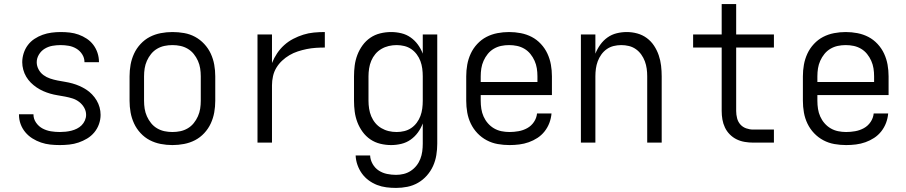

<svg xmlns="http://www.w3.org/2000/svg" viewBox="-20 -699 4440 941"><path d="M273 12Q249 12 226 9.5Q203 7 181 -0.5Q159 -8 139 -20.5Q119 -33 104 -51Q89 -69 81 -91Q73 -113 73 -137V-139H144V-138Q144 -116 157 -97.5Q170 -79 189 -69Q208 -59 229.5 -55.5Q251 -52 273 -52Q287 -52 301.5 -53.5Q316 -55 330 -58.5Q344 -62 357 -68.5Q370 -75 380 -85Q390 -95 396 -108.5Q402 -122 402 -136Q402 -155 392.5 -171.5Q383 -188 368 -199.5Q353 -211 335.5 -216.5Q318 -222 299.5 -225.5Q281 -229 262.5 -232Q244 -235 226.5 -240Q209 -245 192 -252.5Q175 -260 159.5 -270.5Q144 -281 131 -294Q118 -307 108.5 -323Q99 -339 94 -357.5Q89 -376 89 -394Q89 -416 96 -438Q103 -460 116.5 -478Q130 -496 149 -508.5Q168 -521 189 -528.5Q210 -536 232.5 -539Q255 -542 277 -542Q300 -542 322 -539.5Q344 -537 365 -529.5Q386 -522 405 -509.5Q424 -497 437.5 -479Q451 -461 458 -439.5Q465 -418 465 -396V-394H394V-395Q394 -415 383 -432.5Q372 -450 354.5 -460.5Q337 -471 317 -474.5Q297 -478 277 -478Q257 -478 237 -474.5Q217 -471 199.5 -460.5Q182 -450 171 -432Q160 -414 160 -394Q160 -376 169 -359Q178 -342 193 -331Q208 -320 226 -314Q244 -308 262 -304.5Q280 -301 298.5 -298Q317 -295 335 -290Q353 -285 370 -277.5Q387 -270 402.5 -260Q418 -250 431 -236.5Q444 -223 453.5 -207Q463 -191 468 -173Q473 -155 473 -136Q473 -113 465 -90.5Q457 -68 442 -50Q427 -32 407 -20Q387 -8 365 -0.5Q343 7 319.5 9.5Q296 12 273 12Z M825 12Q796 12 767.5 6.5Q739 1 714 -12Q689 -25 669 -46.5Q649 -68 637 -94Q625 -120 620 -148Q615 -176 615 -205V-325Q615 -354 620 -382Q625 -410 637 -436Q649 -462 669 -483.5Q689 -505 714 -518Q739 -531 767.5 -536.5Q796 -542 825 -542Q854 -542 882.5 -537Q911 -532 936 -518.5Q961 -505 981 -483.5Q1001 -462 1013 -436Q1025 -410 1030 -382Q1035 -354 1035 -325V-205Q1035 -176 1030 -148Q1025 -120 1013 -94Q1001 -68 981 -46.5Q961 -25 936 -12Q911 1 882.5 6.5Q854 12 825 12ZM825 -52Q845 -52 864 -56Q883 -60 900 -70Q917 -80 929.5 -95.5Q942 -111 950 -129Q958 -147 961 -166Q964 -185 964 -205V-325Q964 -345 961 -364Q958 -383 950 -401Q942 -419 929.5 -434.5Q917 -450 900 -460Q883 -470 864 -474Q845 -478 825 -478Q805 -478 786 -474Q767 -470 750 -460Q733 -450 720.5 -434.5Q708 -419 700 -401Q692 -383 689 -364Q686 -345 686 -325V-205Q686 -185 689 -166Q692 -147 700 -129Q708 -111 720.5 -95.5Q733 -80 750 -70Q767 -60 786 -56Q805 -52 825 -52Z M1242 0V-530H1313V-390Q1323 -415 1338 -437.5Q1353 -460 1373 -478Q1393 -496 1417 -508.5Q1441 -521 1466.5 -529Q1492 -537 1518.5 -539.5Q1545 -542 1572 -542V-466Q1550 -466 1527.5 -464.5Q1505 -463 1483 -458.5Q1461 -454 1439.5 -447Q1418 -440 1398.5 -428.5Q1379 -417 1362.5 -401.5Q1346 -386 1334.5 -367Q1323 -348 1318 -325.5Q1313 -303 1313 -281V0Z M1921 222Q1897 222 1873.5 219Q1850 216 1828 207.5Q1806 199 1786.5 184.5Q1767 170 1753.5 151Q1740 132 1732 109.5Q1724 87 1723 63H1794Q1795 85 1806.5 105Q1818 125 1836.5 137Q1855 149 1877 153.5Q1899 158 1921 158Q1940 158 1958.5 153.5Q1977 149 1993 138.5Q2009 128 2021 113Q2033 98 2040 80Q2047 62 2049.5 43Q2052 24 2052 5V-94Q2043 -70 2028 -49.5Q2013 -29 1992.5 -14.5Q1972 0 1947 6Q1922 12 1897 12Q1870 12 1843.5 5.5Q1817 -1 1795 -16Q1773 -31 1757 -53Q1741 -75 1731.5 -100Q1722 -125 1718.5 -151.5Q1715 -178 1715 -205V-325Q1715 -352 1718.5 -378.5Q1722 -405 1731.5 -430Q1741 -455 1757 -477Q1773 -499 1795 -514Q1817 -529 1843.5 -535.5Q1870 -542 1897 -542Q1922 -542 1947 -536Q1972 -530 1992.5 -515.5Q2013 -501 2028 -480.5Q2043 -460 2052 -436V-530H2123V5Q2123 33 2118.5 61Q2114 89 2102.5 114.5Q2091 140 2072 161.5Q2053 183 2028.5 197Q2004 211 1976.5 216.5Q1949 222 1921 222ZM1924 -52Q1943 -52 1961.5 -56.5Q1980 -61 1995.5 -71.5Q2011 -82 2022.5 -97.5Q2034 -113 2040.5 -130.5Q2047 -148 2049.5 -167Q2052 -186 2052 -205V-325Q2052 -344 2049.5 -363Q2047 -382 2040.5 -399.5Q2034 -417 2022.5 -432.5Q2011 -448 1995.5 -458.5Q1980 -469 1961.5 -473.5Q1943 -478 1924 -478Q1904 -478 1885 -473.5Q1866 -469 1849 -459Q1832 -449 1819.5 -434Q1807 -419 1799.5 -401Q1792 -383 1789 -363.5Q1786 -344 1786 -325V-205Q1786 -186 1789 -166.5Q1792 -147 1799.5 -129Q1807 -111 1819.5 -96Q1832 -81 1849 -71Q1866 -61 1885 -56.5Q1904 -52 1924 -52Z M2477 12Q2448 12 2419.5 7Q2391 2 2365.5 -11.5Q2340 -25 2320 -46Q2300 -67 2287.5 -93Q2275 -119 2270 -147.5Q2265 -176 2265 -205V-325Q2265 -354 2270 -382Q2275 -410 2287 -436Q2299 -462 2319 -483.5Q2339 -505 2364 -518Q2389 -531 2417.5 -536.5Q2446 -542 2475 -542Q2504 -542 2532.5 -536.5Q2561 -531 2586 -518Q2611 -505 2631 -483.5Q2651 -462 2663 -436Q2675 -410 2680 -382Q2685 -354 2685 -325V-233H2336V-205Q2336 -185 2339 -165.5Q2342 -146 2350 -128Q2358 -110 2371 -95Q2384 -80 2401 -70Q2418 -60 2437.5 -56Q2457 -52 2477 -52Q2499 -52 2521.5 -56Q2544 -60 2564 -71Q2584 -82 2597 -101.5Q2610 -121 2612 -143H2683Q2681 -119 2672.5 -96.5Q2664 -74 2649 -55Q2634 -36 2614 -23Q2594 -10 2571.5 -2Q2549 6 2525 9Q2501 12 2477 12ZM2336 -297H2614V-325Q2614 -345 2611 -364Q2608 -383 2600 -401Q2592 -419 2579.5 -434.5Q2567 -450 2550 -460Q2533 -470 2514 -474Q2495 -478 2475 -478Q2455 -478 2436 -474Q2417 -470 2400 -460Q2383 -450 2370.5 -434.5Q2358 -419 2350 -401Q2342 -383 2339 -364Q2336 -345 2336 -325Z M2827 0V-530H2898V-436Q2907 -459 2922 -480Q2937 -501 2957.5 -515.5Q2978 -530 3002.5 -536Q3027 -542 3052 -542Q3078 -542 3103.5 -535Q3129 -528 3150 -512.5Q3171 -497 3185.5 -475Q3200 -453 3208.5 -428Q3217 -403 3220 -377Q3223 -351 3223 -325V0H3152V-325Q3152 -344 3149.5 -362.5Q3147 -381 3140.5 -398.5Q3134 -416 3123 -431.5Q3112 -447 3096.5 -458Q3081 -469 3062.5 -473.5Q3044 -478 3025 -478Q3006 -478 2987.5 -473.5Q2969 -469 2953.5 -458Q2938 -447 2927 -431.5Q2916 -416 2909.5 -398.5Q2903 -381 2900.5 -362.5Q2898 -344 2898 -325V0Z M3773 0H3671Q3651 0 3630 -3.5Q3609 -7 3590.5 -16Q3572 -25 3557 -40Q3542 -55 3533 -74Q3524 -93 3520.5 -113.5Q3517 -134 3517 -155V-466H3377V-530H3517V-679H3588V-530H3773V-466H3588V-155Q3588 -137 3592.5 -119.5Q3597 -102 3608.5 -89Q3620 -76 3637 -70Q3654 -64 3671 -64H3773Z M4127 12Q4098 12 4069.5 7Q4041 2 4015.5 -11.5Q3990 -25 3970 -46Q3950 -67 3937.5 -93Q3925 -119 3920 -147.5Q3915 -176 3915 -205V-325Q3915 -354 3920 -382Q3925 -410 3937 -436Q3949 -462 3969 -483.5Q3989 -505 4014 -518Q4039 -531 4067.5 -536.5Q4096 -542 4125 -542Q4154 -542 4182.5 -536.5Q4211 -531 4236 -518Q4261 -505 4281 -483.5Q4301 -462 4313 -436Q4325 -410 4330 -382Q4335 -354 4335 -325V-233H3986V-205Q3986 -185 3989 -165.5Q3992 -146 4000 -128Q4008 -110 4021 -95Q4034 -80 4051 -70Q4068 -60 4087.5 -56Q4107 -52 4127 -52Q4149 -52 4171.5 -56Q4194 -60 4214 -71Q4234 -82 4247 -101.5Q4260 -121 4262 -143H4333Q4331 -119 4322.5 -96.5Q4314 -74 4299 -55Q4284 -36 4264 -23Q4244 -10 4221.5 -2Q4199 6 4175 9Q4151 12 4127 12ZM3986 -297H4264V-325Q4264 -345 4261 -364Q4258 -383 4250 -401Q4242 -419 4229.5 -434.5Q4217 -450 4200 -460Q4183 -470 4164 -474Q4145 -478 4125 -478Q4105 -478 4086 -474Q4067 -470 4050 -460Q4033 -450 4020.5 -434.5Q4008 -419 4000 -401Q3992 -383 3989 -364Q3986 -345 3986 -325Z"/></svg>

Font: Lode
Style: Regular
Weight: 400
Monospace: yes
Designer: Belleve Invis
Foundry: Belleve Invis
Version: Version 29.2.0; ttfautohint (v1.8.3)